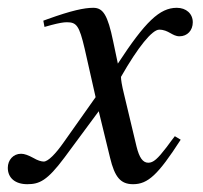

<svg xmlns="http://www.w3.org/2000/svg" viewBox="-55 -461 519 492"><path d="M235 -355C221 -423 209 -441 184 -441C161 -441 128 -434 67 -412L56 -408L59 -392L77 -397C96 -402 108 -404 116 -404C141 -404 148 -396 162 -336L190 -212L108 -96C87 -66 68 -47 57 -47C51 -47 41 -50 31 -56C18 -63 8 -67 -1 -67C-21 -67 -35 -51 -35 -31C-35 -5 -16 11 15 11C46 11 66 2 110 -57L198 -176L227 -57C239 -7 254 11 286 11C324 11 350 -13 408 -103L393 -112C385 -102 381 -96 372 -84C349 -54 338 -44 325 -44C311 -44 302 -57 295 -85L263 -219C257 -243 255 -257 255 -264C299 -341 335 -385 353 -385C377 -385 386 -368 405 -368C425 -368 439 -383 439 -404C439 -426 422 -441 398 -441C354 -441 317 -405 247 -298Z"/></svg>

Font: XITS
Style: Italic
Weight: 400
Italic angle: -16.33°
Designer: MicroPress Inc., with final additions and corrections provided by Coen Hoffman, Elsevier (retired)
Version: Version 1.107